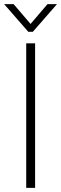

<svg xmlns="http://www.w3.org/2000/svg" viewBox="-30 -910 296 930"><path d="M107 -756 -10 -890H36L118 -794L200 -890H246L129 -756ZM97 -700H140V0H97Z"/></svg>

Font: Haskoy ExtraLight
Style: Regular
Weight: 200
Designer: Ertekin Erdin
Foundry: Ertekin Erdin
Version: Version 2.000; ttfautohint (v1.8.4.7-5d5b)